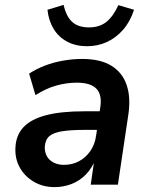

<svg xmlns="http://www.w3.org/2000/svg" viewBox="-20 -755 612 785"><path d="M203 10Q156 10 119 -11.5Q82 -33 61.5 -69Q41 -105 43 -150Q45 -202 76 -235Q107 -268 168.5 -284Q230 -300 325 -300H401L390 -224H328Q271 -224 235 -218.5Q199 -213 182 -198.5Q165 -184 163 -154Q163 -119 185 -100Q207 -81 242 -81Q275 -81 302.5 -95.5Q330 -110 349 -137Q368 -164 373 -201L390 -316Q398 -367 374.5 -392Q351 -417 294 -417Q253 -417 211 -405.5Q169 -394 125 -366L99 -454Q128 -473 163 -486.5Q198 -500 237.5 -507Q277 -514 316 -514Q390 -514 435 -486.5Q480 -459 497.5 -408.5Q515 -358 505 -288L462 0H351L366 -105H371Q356 -67 330.5 -41Q305 -15 272 -2.5Q239 10 203 10ZM336 -566Q290 -566 255 -584.5Q220 -603 199.5 -636.5Q179 -670 174 -715L240 -735Q251 -687 275.5 -665Q300 -643 344 -643Q387 -643 415 -665.5Q443 -688 464 -734L528 -715Q512 -666 483 -633Q454 -600 416.5 -583Q379 -566 336 -566Z"/></svg>

Font: Nunitoga
Style: Bold Italic
Weight: 700
Italic angle: -9°
Designer: Vernon Adams
Foundry: Vernon Adams
Version: Version 1.0